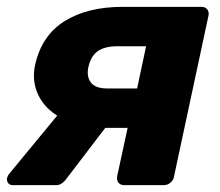

<svg xmlns="http://www.w3.org/2000/svg" viewBox="-23 -540 641 560"><path d="M339 0Q328.4 0 322.6 -7.2Q316.9 -14.5 318.5 -25.1L349.3 -167.1H265.6L266.6 -172.1Q198.9 -172.1 153.2 -197.3Q107.5 -222.5 88.3 -263.8Q69.1 -305 79.6 -351.6Q98.9 -437.1 165.8 -478.6Q232.6 -520 334.5 -520H564.7Q575.4 -520 581.3 -512.8Q587.2 -505.5 585.2 -494.9L484.5 -25.1Q482.9 -14.5 474.1 -7.2Q465.4 0 454.7 0ZM14.5 0Q5.3 0 0.8 -6Q-3.7 -12 -2.7 -20Q-1.7 -22.8 -0.2 -26.5Q1.4 -30.3 4.9 -34.4L149.6 -209.8L297.6 -184.8L168 -15Q163.2 -8.8 156.2 -4.4Q149.1 0 141.1 0ZM289.7 -282H376.9L403.1 -405.1H319.7Q283.2 -405.1 262.8 -391.3Q242.4 -377.4 235 -345.4Q228.7 -317.1 241.9 -299.6Q255.1 -282 289.7 -282Z"/></svg>

Font: Rubik Light
Style: Italic
Weight: 300
Italic angle: -12°
Designer: Hubert and Fischer
Foundry: Hubert and Fischer
Version: Version 2.300;gftools[0.9.30]